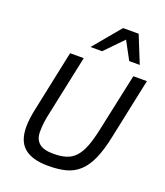

<svg xmlns="http://www.w3.org/2000/svg" viewBox="-167 -1042 1008 1170"><g transform="rotate(20 337.0 -457.5)"><path d="M590.8 -282.2Q572.3 -193.4 546.6 -136Q521 -78.6 484.9 -44.9Q448.7 -11.2 399.9 2Q351.1 15.1 286.1 15.1Q230 15.1 190.4 3.4Q150.9 -8.3 126 -30.8Q101.1 -53.2 89.6 -86.4Q78.1 -119.6 78.1 -163.1Q78.1 -217.3 95.2 -293L175.8 -675.8H264.2L183.1 -292Q179.2 -274.9 176.3 -259.5Q173.3 -244.1 171.1 -228.8Q168.9 -213.4 168 -197.3Q167 -181.2 167 -163.1Q167 -114.7 196.3 -89.8Q225.6 -64.9 289.1 -64.9Q336.9 -64.9 371.1 -75.7Q405.3 -86.4 430.2 -113.3Q455.1 -140.1 472.7 -184.8Q490.2 -229.5 504.9 -297.9L585.9 -675.8H673.8ZM530.8 -753.9 467.8 -870.1 355 -753.9H279.8L426.8 -930.2H527.8L599.1 -753.9Z"/></g></svg>

Font: Clear Sans
Style: Italic
Weight: 400
Italic angle: -12°
Foundry: Intel Corporation
Version: Version 1.00